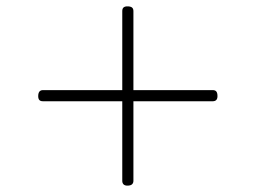

<svg xmlns="http://www.w3.org/2000/svg" viewBox="-20 -738 803 603"><path d="M380 -155Q372 -155 368 -159Q364 -163 364 -170V-703Q364 -711 368 -714.5Q372 -718 380 -718Q390 -718 394.5 -714.5Q399 -711 399 -703V-170Q399 -163 394.5 -159Q390 -155 380 -155ZM115 -420Q107 -420 103.5 -424Q100 -428 100 -436Q100 -455 115 -455H648Q656 -455 659.5 -450.5Q663 -446 663 -436Q663 -420 648 -420Z"/></svg>

Font: Playwrite CL Thin
Style: Regular
Weight: 100
Designer: Veronika Burian, José Scaglione
Foundry: TypeTogether
Version: Version 1.002